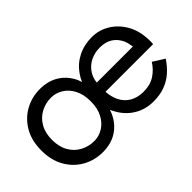

<svg xmlns="http://www.w3.org/2000/svg" viewBox="-66 -746 1032 1032"><g transform="rotate(-45 450.0 -230.0)"><path d="M35 -230Q35 -305 66 -358.5Q97 -412 149 -441Q201 -470 263 -470Q326 -470 371.5 -441Q417 -412 442 -359Q446 -348 450 -336Q460 -359 474 -379Q504 -422 551.5 -446Q599 -470 658 -470Q713 -470 760 -441Q807 -412 836 -359.5Q865 -307 865 -234V-222Q865 -216 864 -210H502Q505 -170 519 -140Q537 -103 570 -84Q603 -65 648 -65Q698 -65 733.5 -88Q769 -111 792 -148L857 -107Q834 -72 804.5 -45.5Q775 -19 736.5 -4.5Q698 10 648 10Q586 10 536.5 -21Q487 -52 459 -107Q454 -115 450 -124Q446 -113 442 -102Q417 -48 371.5 -19Q326 10 263 10Q201 10 149 -19Q97 -48 66 -102Q35 -156 35 -230ZM778 -278Q775 -304 766 -327Q751 -361 722 -380.5Q693 -400 648 -400Q608 -400 575 -383Q542 -366 523 -335Q507 -310 504 -278ZM116 -230Q116 -177 137.5 -140Q159 -103 195 -84Q231 -65 273 -65Q308 -65 339.5 -84Q371 -103 390.5 -140Q410 -177 410 -230Q410 -283 390.5 -320Q371 -357 339.5 -376Q308 -395 273 -395Q231 -395 195 -376Q159 -357 137.5 -320Q116 -283 116 -230Z"/></g></svg>

Font: Venryn Sans
Style: Regular
Weight: 400
Designer: Owen Earl, indestructible type* (font) & Cristiano Sobral (main changes)
Version: Version 3.600; ttfautohint (v1.8.3)